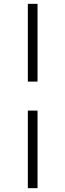

<svg xmlns="http://www.w3.org/2000/svg" viewBox="-20 -889 340 1000"><path d="M175.5 -869V-464H125V-869ZM175.5 -313V91H125V-313Z"/></svg>

Font: Merriweather 144pt Black
Style: Regular
Weight: 900
Version: Version 2.100